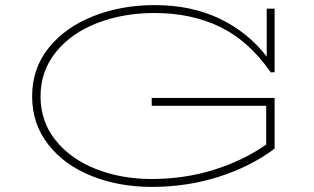

<svg xmlns="http://www.w3.org/2000/svg" viewBox="-20 -720 1232 753"><path d="M139 -342Q139 -244 197.5 -170.5Q256 -97 355.5 -57.5Q455 -18 575 -18Q702 -18 817 -53.5Q932 -89 1024 -153V-305H575V-336H1057V-137Q962 -66 837.5 -26.5Q713 13 575 13Q447 13 340 -29.5Q233 -72 169.5 -153Q106 -234 106 -342Q106 -452 171.5 -533Q237 -614 347 -657Q457 -700 586 -700Q731 -700 842 -646.5Q953 -593 1026 -498V-686H1057V-437L1042 -436Q956 -560 843 -614.5Q730 -669 586 -669Q463 -669 361 -629.5Q259 -590 199 -515.5Q139 -441 139 -342Z"/></svg>

Font: BioRhyme Expanded ExtraLight
Style: Regular
Weight: 275
Width: 7
Designer: Aoife Mooney
Foundry: Aoife Mooney Type
Version: Version 1.000